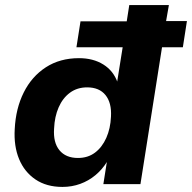

<svg xmlns="http://www.w3.org/2000/svg" viewBox="-20 -725 756 756"><path d="M226 11Q163 11 119.5 -18.5Q76 -48 55 -99Q34 -150 38 -217Q42 -298 73.5 -361Q105 -424 160.5 -460Q216 -496 291 -496Q347 -496 387 -471Q427 -446 443 -400L441 -401L463 -539H281L297 -641H479L489 -705H645L634 -642H716L700 -539H618L533 0H387L401 -89H402Q383 -58 356 -35.5Q329 -13 296 -1Q263 11 226 11ZM287 -103Q326 -103 354 -124Q382 -145 398.5 -182Q415 -219 417 -266Q420 -320 395.5 -350.5Q371 -381 323 -381Q284 -381 255.5 -360Q227 -339 211 -302.5Q195 -266 193 -219Q189 -164 214 -133.5Q239 -103 287 -103Z"/></svg>

Font: Nunito Sans 10pt ExtraBold
Style: Italic
Weight: 800
Italic angle: -9°
Designer: Vernon Adams
Foundry: Vernon Adams
Version: Version 3.101;gftools[0.9.27]